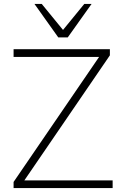

<svg xmlns="http://www.w3.org/2000/svg" viewBox="-20 -955 615 975"><path d="M49 0V-31L499 -689V-666H49V-705H538V-674L88 -16V-39H552V0ZM276 -765 155 -935H192L300 -803L408 -935H445L324 -765Z"/></svg>

Font: Nunito Sans 12pt ExtraLight
Style: Regular
Weight: 200
Version: Version 3.101;gftools[0.9.27]